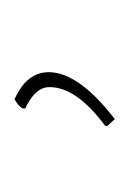

<svg xmlns="http://www.w3.org/2000/svg" viewBox="24 -106 181 270"><g transform="rotate(-90 115.0 29.5)"><path d="M111 -41Q149 -24 149 7Q149 49 83 100L73 89L74 86Q128 46 128 8Q128 -12 98 -26V-30Q103 -37 111 -41Z"/></g></svg>

Font: Alegreya Sans SC Thin
Style: Regular
Weight: 100
Designer: Juan Pablo del Peral
Foundry: Huerta Tipografica
Version: Version 2.007